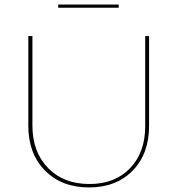

<svg xmlns="http://www.w3.org/2000/svg" viewBox="-20 -816 777 841"><path d="M235 -782V-796H500V-782ZM370 5Q250 5 177 -69Q104 -143 104 -265V-658H122V-267Q122 -150 190.5 -80Q259 -10 372 -10Q483 -10 549.5 -79Q616 -148 616 -263V-658H633V-265Q633 -142 561 -68.5Q489 5 370 5Z"/></svg>

Font: EauTestSC Thin
Style: Regular
Weight: 250
Designer: Christian Thalmann (Catharsis Fonts)
Version: Version 0.001;PS 000.001;hotconv 1.0.88;makeotf.lib2.5.64775